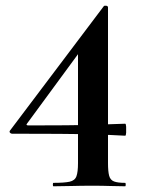

<svg xmlns="http://www.w3.org/2000/svg" viewBox="-20 -652 514 672"><path d="M358 -81Q358 -52 362 -37Q366 -22 379 -17Q392 -12 418 -12Q420 -12 420 -6Q420 0 418 0Q395 0 366.5 -1Q338 -2 304 -2Q264 -2 230 -1Q196 0 167 0Q165 0 165 -6Q165 -12 167 -12Q205 -12 223.5 -16Q242 -20 247.5 -35Q253 -50 253 -81V-489L299 -525L75 -220Q69 -213 80 -213Q155 -213 210 -213.5Q265 -214 313.5 -215.5Q362 -217 418 -219Q421 -219 421.5 -208.5Q422 -198 421.5 -187.5Q421 -177 418 -177Q366 -180 310 -181.5Q254 -183 185 -183.5Q116 -184 22 -184Q18 -184 15 -187.5Q12 -191 15 -195L343 -630Q345 -633 351.5 -632Q358 -631 358 -626Z"/></svg>

Font: Cormorant Infant Light
Style: Regular
Weight: 300
Designer: Christian Thalmann (Catharsis Fonts)
Foundry: Catharsis Fonts
Version: Version 4.001